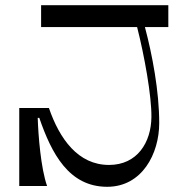

<svg xmlns="http://www.w3.org/2000/svg" viewBox="-20 -720 737 738"><path d="M627 -700H138V-616H507C535 -506 563 -351 562 -270C561 -173 508 -86 399 -86C280 -86 209 -186 168 -305H54V-5H161C137 -73 127 -200 125 -267H131C178 -131 244 -2 392 -2C526 -2 592 -129 592 -247C592 -370 565 -511 537 -616H627Z"/></svg>

Font: Space Cowgirl
Style: Regular
Weight: 400
Designer: Valery Marier
Foundry: Valery Marier
Version: Version 1.000;hotconv 1.0.109;makeotfexe 2.5.65596